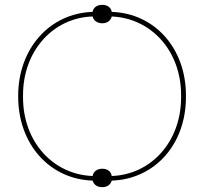

<svg xmlns="http://www.w3.org/2000/svg" viewBox="-20 -747 842 792"><path d="M362 -2C367 15 381 25 402 25C422 25 436 15 441 -2C619 -8 747 -152 747 -346V-354C747 -548 618 -692 441 -698C438 -716 423 -727 402 -727C380 -727 365 -716 362 -698C184 -692 55 -546 55 -352V-348C55 -154 183 -8 362 -2ZM362 -21C198 -27 75 -163 75 -345V-355C75 -537 199 -674 362 -679C366 -662 381 -651 402 -651C422 -651 437 -662 441 -679C604 -672 727 -537 727 -355V-345C727 -163 604 -27 441 -21C438 -40 423 -51 402 -51C380 -51 365 -39 362 -21Z"/></svg>

Font: Fixel Text Thin
Style: Regular
Weight: 100
Width: 4
Designer: AlfaBravo + MacPaw
Foundry: Kyrylo Tkachov, Marchela Mozhyna, Serhii Makarenko, Maria Weinstein, Zakhar Kryvoshyya
Version: Version 1.211